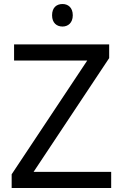

<svg xmlns="http://www.w3.org/2000/svg" viewBox="-20 -935 612 955"><path d="M291 -915C262 -915 239 -898 239 -859C239 -821 262 -803 291 -803C318 -803 342 -821 342 -859C342 -898 318 -915 291 -915ZM533 0V-80H147L523 -646V-714H50V-634H414L38 -68V0Z"/></svg>

Font: Noto Sans Arabic UI
Style: Regular
Weight: 400
Designer: Monotype Design Team, Nadine Chahine and Nizar Qandah
Foundry: Monotype Imaging Inc.
Version: Version 2.010